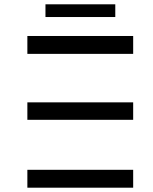

<svg xmlns="http://www.w3.org/2000/svg" viewBox="-20 -871 710 891"><path d="M107 -315H598V-396H107ZM107 -621H598V-704H107ZM107 -83H598V0H107ZM515 -792V-851H191V-792Z"/></svg>

Font: Montserrat-Alt1 Med
Style: Regular
Weight: 500
Designer: Differentunic
Foundry: Differentunic
Version: Version 7.222